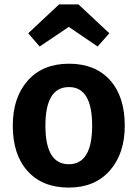

<svg xmlns="http://www.w3.org/2000/svg" viewBox="-20 -835 624 871"><path d="M293 -440Q186 -440 186 -265Q186 -90 292 -90Q398 -90 398 -265Q398 -440 293 -440ZM546 -265Q546 -138 478 -61Q410 16 292 16Q173 16 105.5 -58.5Q38 -133 38 -265Q38 -393 106 -469.5Q174 -546 293 -546Q412 -546 479 -471.5Q546 -397 546 -265ZM108 -684 248 -815H336L476 -684L423 -624L292 -713L160 -624Z"/></svg>

Font: FiraSans
Style: Regular
Weight: 600
Designer: Carrois Corporate & Edenspiekermann AG
Foundry: Carrois Corporate GbR & Edenspiekermann AG
Version: Version 3.106;PS 003.106;hotconv 1.0.70;makeotf.lib2.5.58329